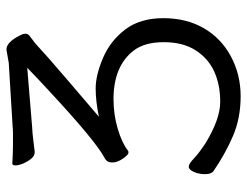

<svg xmlns="http://www.w3.org/2000/svg" viewBox="-105 -641 762 592"><g transform="rotate(-90 276.0 -345.0)"><path d="M212 -421Q259 -431 299.5 -431Q340 -431 393 -408.5Q446 -386 481 -340Q516 -294 516 -222.5Q516 -151 485 -97.5Q454 -44 398 -14Q342 16 275 16Q208 16 153 -7.5Q98 -31 44 -68Q35 -75 35 -94Q35 -113 42 -128.5Q49 -144 58 -144Q67 -144 83 -128.5Q99 -113 131 -92Q205 -47 258 -47Q311 -47 351.5 -65.5Q392 -84 417 -123Q442 -162 442 -221Q442 -280 416 -314Q368 -376 266 -376Q219 -376 175 -363Q131 -350 107 -331Q106 -330 100.5 -330Q95 -330 83 -347Q71 -364 71 -380Q71 -396 84 -403Q135 -429 291 -574Q328 -608 363 -642L181 -627Q160 -626 141.5 -623.5Q123 -621 104 -619H102Q84 -619 68 -654Q62 -669 62 -678.5Q62 -688 68 -688Q101 -686 126 -686H161Q172 -686 181 -687L378 -699L418 -706H422Q442 -704 461 -668Q468 -656 468 -647.5Q468 -639 459 -633L438 -617Q405 -586 325.5 -518Q246 -450 212 -421Z"/></g></svg>

Font: LXGW WenKai Lite
Style: Regular
Weight: 400
Designer: LXGW / Fontworks Inc.
Foundry: LXGW / Fontworks Inc.
Version: Version 1.511; March 25, 2025